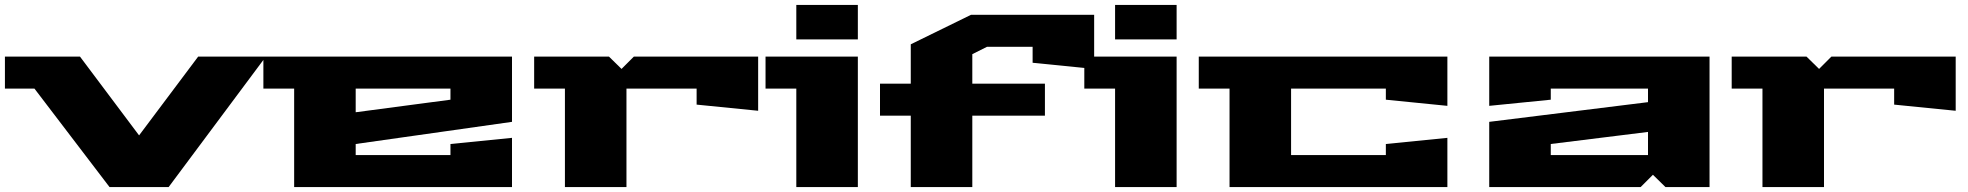

<svg xmlns="http://www.w3.org/2000/svg" viewBox="-30 -760 7995 780"><path d="M-10 -400V-530H295L535 -210L775 -530H1050L655 0H415L110 -400Z M1040 -400V-530H2050V-265L1415 -175V-130H1800V-175L2050 -200V0H1165V-400ZM1415 -304 1800 -355V-400H1415Z M2140 -400V-530H2444L2495 -480L2545 -530H3050V-310L2800 -335V-400H2515V0H2265V-400Z M3080 -400V-530H3455V0H3205V-400ZM3205 -600V-740H3455V-600Z M3545 -290V-420H3670V-580L3915 -700H4415V-480L4165 -505V-570H3980L3920 -540V-420H4215V-290H3920V0H3670V-290Z M4375 -400V-530H4750V0H4500V-400ZM4500 -600V-740H4750V-600Z M4840 -400V-530H5850V-330L5600 -355V-400H5215V-130H5600V-175L5850 -200V0H4965V-400Z M6020 0V-265L6665 -345V-400H6270V-355L6020 -330V-530H6915V0H6736L6685 -50L6635 0ZM6270 -130H6665V-224L6270 -175Z M7005 -400V-530H7309L7360 -480L7410 -530H7915V-310L7665 -335V-400H7380V0H7130V-400Z"/></svg>

Font: Stalin One
Style: Regular
Weight: 400
Designer: Jovanny Lemonad
Foundry: Alexey Maslov, Jovanny Lemonad
Version: Version 3.002; ttfautohint (v0.91) -l 8 -r 50 -G 200 -x 0 -w